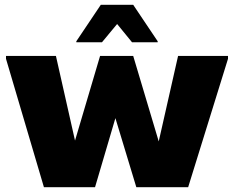

<svg xmlns="http://www.w3.org/2000/svg" viewBox="-20 -780 975 800"><path d="M163 0 5 -535V-547H213L310 -117L270 -118L397 -547H535L664 -115L624 -114L722 -547H930V-535L764 0H548L438 -363H483L376 0ZM298 -604V-608L400 -760H535L637 -608V-604H530L468 -680L405 -604Z"/></svg>

Font: Kufam ExtraBold
Style: Regular
Weight: 800
Designer: Wael Morcos, Artur Schmal
Foundry: Original Type
Version: Version 1.300; ttfautohint (v1.8.3)